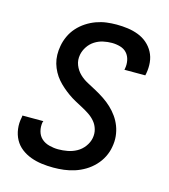

<svg xmlns="http://www.w3.org/2000/svg" viewBox="-105 -766 760 862"><g transform="rotate(15 275.0 -335.0)"><path d="M222 12Q194 12 167.5 8.5Q141 5 116.5 -4Q92 -13 72 -28.5Q52 -44 40 -66Q28 -88 24.5 -115Q21 -142 27 -169L28 -178H125Q125 -177 124.5 -175.5Q124 -174 123 -173Q119 -151 124.5 -130.5Q130 -110 144.5 -97Q159 -84 180 -78.5Q201 -73 222 -73Q243 -73 265 -77Q287 -81 307 -92Q327 -103 341 -122Q355 -141 359 -162Q363 -183 357.5 -202.5Q352 -222 339.5 -237Q327 -252 310.5 -263Q294 -274 277 -283Q260 -292 242.5 -301.5Q225 -311 209.5 -322Q194 -333 179 -346Q164 -359 151.5 -373.5Q139 -388 129.5 -405.5Q120 -423 114.5 -442Q109 -461 108.5 -482Q108 -503 112 -524Q116 -547 126.5 -570Q137 -593 154 -612Q171 -631 192.5 -645Q214 -659 237.5 -667.5Q261 -676 284.5 -679Q308 -682 331 -682Q358 -682 383.5 -678.5Q409 -675 432.5 -666Q456 -657 474.5 -641Q493 -625 504.5 -603.5Q516 -582 518.5 -556.5Q521 -531 516 -504L514 -495H417L418 -500Q422 -520 418 -539.5Q414 -559 402 -572.5Q390 -586 371 -591.5Q352 -597 332 -597Q312 -597 291.5 -592.5Q271 -588 253 -576.5Q235 -565 223 -547Q211 -529 207 -509Q202 -483 211 -460.5Q220 -438 236.5 -422Q253 -406 274 -395Q295 -384 316 -372.5Q337 -361 356.5 -348Q376 -335 393 -319Q410 -303 423.5 -284Q437 -265 445.5 -243Q454 -221 456.5 -196.5Q459 -172 454 -146Q450 -122 438.5 -99Q427 -76 408.5 -56.5Q390 -37 367.5 -23.5Q345 -10 320.5 -2Q296 6 271 9Q246 12 222 12Z"/></g></svg>

Font: Lode Dark Term
Style: Bold Italic
Weight: 700
Italic angle: -11°
Monospace: yes
Designer: Belleve Invis
Foundry: Belleve Invis
Version: Version 29.2.0